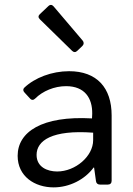

<svg xmlns="http://www.w3.org/2000/svg" viewBox="-20 -771 556 802"><path d="M325.2 -601.6 204.1 -744.1C197.3 -752 189.5 -752.9 181.6 -745.1L146.5 -711.9C139.6 -705.1 138.7 -698.2 146.5 -690.4L281.2 -558.6C288.1 -551.8 295.9 -551.8 302.7 -558.6L324.2 -579.1C331.1 -585.9 331.1 -594.7 325.2 -601.6ZM268.6 -473.6C196.3 -473.6 125 -446.3 81.1 -404.3C75.2 -398.4 76.2 -390.6 83 -383.8L105.5 -359.4C112.3 -351.6 120.1 -352.5 127 -359.4C158.2 -390.6 207 -411.1 255.9 -411.1C334 -411.1 366.2 -361.3 365.2 -295.9L364.3 -276.4C154.3 -288.1 53.7 -219.7 53.7 -120.1C53.7 -34.2 125 11.7 204.1 11.7C269.5 11.7 334 -20.5 371.1 -71.3H373L380.9 -14.6C381.8 -5.9 387.7 0 397.5 0H430.7C440.4 0 446.3 -5.9 446.3 -15.6V-289.1C446.3 -404.3 384.8 -473.6 268.6 -473.6ZM218.8 -54.7C177.7 -54.7 132.8 -73.2 132.8 -124C132.8 -183.6 197.3 -229.5 369.1 -216.8V-185.5C369.1 -118.2 294.9 -54.7 218.8 -54.7Z"/></svg>

Font: Ed Sans Neue
Style: Regular
Weight: 400
Designer: Stephen Hutchings
Version: Version 1.004;PS 001.004;hotconv 1.0.88;makeotf.lib2.5.64775